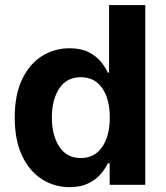

<svg xmlns="http://www.w3.org/2000/svg" viewBox="-20 -748 670 777"><path d="M262.2 9.3Q199.2 9.3 148.9 -23.2Q98.6 -55.7 69.1 -118.4Q39.6 -181.2 39.6 -272Q39.6 -365.2 69.8 -427.7Q100.1 -490.2 150.4 -521.5Q200.7 -552.7 261.2 -552.7Q307.6 -552.7 338.4 -537.1Q369.1 -521.5 387.9 -498.5Q406.7 -475.6 416.5 -454.1H421.4V-727.5H567.9V0H423.8V-87.4H416.5Q406.2 -65.4 387.2 -43.2Q368.2 -21 337.4 -5.9Q306.6 9.3 262.2 9.3ZM307.1 -108.4Q362.8 -108.4 393.6 -153.3Q424.3 -198.2 424.3 -272.5Q424.3 -346.7 393.8 -391.1Q363.3 -435.5 307.1 -435.5Q249.5 -435.5 219.7 -389.9Q189.9 -344.2 189.9 -272.5Q189.9 -200.2 220 -154.3Q250 -108.4 307.1 -108.4Z"/></svg>

Font: Inter
Style: Bold
Weight: 700
Designer: Rasmus Andersson
Foundry: rsms
Version: Version 4.001;git-9221beed3